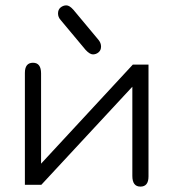

<svg xmlns="http://www.w3.org/2000/svg" viewBox="-20 -692 649 719"><path d="M254.9 -655.3 348.6 -543Q358.4 -531.2 358.4 -517.6Q358.4 -503.9 349.1 -496.1Q339.8 -488.3 328.1 -488.3Q316.4 -488.3 300.8 -504.9L207 -617.2Q197.3 -627.9 197.3 -641.6Q197.3 -656.2 207 -664.1Q216.8 -671.9 228.5 -671.9Q240.2 -671.9 254.9 -655.3ZM536.1 -450.2V-31.2Q536.1 6.8 505.9 6.8Q475.6 6.8 475.6 -33.2V-367.2L134.8 0H73.2V-418.9Q73.2 -457 103.5 -457Q133.8 -457 133.8 -417V-79.1L477.5 -450.2Z"/></svg>

Font: Jura
Style: Medium
Weight: 500
Version: Version 2.6.1